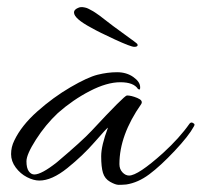

<svg xmlns="http://www.w3.org/2000/svg" viewBox="-20 -494 564 537"><path d="M282 -137Q278 -135 245 -97Q212 -59 168.5 -24Q125 11 90 11Q74 11 55.5 1.5Q37 -8 24 -25.5Q11 -43 11 -63Q11 -83 20 -101Q40 -143 84.5 -182.5Q129 -222 177 -250Q225 -278 253 -285Q281 -292 307.5 -292Q334 -292 353 -278.5Q372 -265 372 -250Q372 -245 371 -244Q370 -243 366 -245Q354 -264 316.5 -264Q279 -264 231.5 -239.5Q184 -215 142 -178Q107 -145 80.5 -103.5Q54 -62 54 -43Q54 -24 60.5 -15Q67 -6 76 -6Q96 -6 139 -40Q210 -100 236 -128Q328 -227 335 -227Q347 -227 364 -220Q381 -213 375 -203Q314 -116 314 -35Q314 -21 322.5 -12Q331 -3 341 -3Q366 -3 436 -66Q482 -108 510 -148Q514 -153 519 -150.5Q524 -148 524 -145.5Q524 -143 522 -140Q508 -114 468.5 -72Q429 -30 397.5 -6.5Q366 17 333 22Q321 23 312 23Q303 23 288 14.5Q273 6 268 -10.5Q263 -27 263 -57Q263 -87 282 -137ZM365 -368Q365 -363 355.5 -363Q346 -363 301.5 -383.5Q257 -404 236 -416Q187 -442 187 -459Q187 -468 201 -473Q204 -474 206.5 -474Q209 -474 211.5 -474Q214 -474 217.5 -473Q221 -472 223 -471.5Q225 -471 228.5 -469Q232 -467 234 -466Q236 -465 240.5 -462.5Q245 -460 246 -459Q257 -452 274.5 -438Q292 -424 327.5 -398.5Q363 -373 364 -371Q365 -369 365 -368Z"/></svg>

Font: Allura
Style: Regular
Weight: 400
Designer: Robert E. Leuschke
Foundry: Robert E. Leuschke
Version: Version 1.004